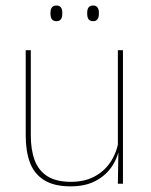

<svg xmlns="http://www.w3.org/2000/svg" viewBox="-20 -668 548 698"><path d="M92 -485.5V-175.5Q92 -123 106.2 -85.2Q120.5 -47.5 152.5 -27.2Q184.5 -7 238 -7Q288 -7 324.5 -26.8Q361 -46.5 383.2 -81.2Q405.5 -116 412 -160.5L421 -141.5H415.5Q411 -101 389.2 -66.5Q367.5 -32 329.2 -11.2Q291 9.5 237 9.5Q177 9.5 141 -12.8Q105 -35 89.2 -76.2Q73.5 -117.5 73.5 -174.5V-485.5ZM427 -485.5V0H408.5L410.5 -127H408.5V-485.5ZM185 -591Q174 -591 168.8 -597.8Q163.5 -604.5 163.5 -618.5V-621.5Q163.5 -634.5 168.8 -641.2Q174 -648 185 -648Q196 -648 201.2 -641.2Q206.5 -634.5 206.5 -621.5V-618.5Q206.5 -604.5 201.2 -597.8Q196 -591 185 -591ZM318.5 -591Q307.5 -591 302.2 -597.8Q297 -604.5 297 -618.5V-621.5Q297 -634.5 302.2 -641.2Q307.5 -648 318.5 -648Q329 -648 334.2 -641.2Q339.5 -634.5 339.5 -621.5V-618.5Q339.5 -604.5 334.2 -597.8Q329 -591 318.5 -591Z"/></svg>

Font: Anek Odia Thin
Style: Regular
Weight: 250
Version: Version 1.003